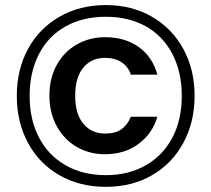

<svg xmlns="http://www.w3.org/2000/svg" viewBox="-20 -724 829 753"><path d="M45.9 -348.1Q45.9 -451.2 89.8 -532Q133.8 -612.8 213.4 -658.4Q293 -704.1 395 -704.1Q497.1 -704.1 575.9 -658.4Q654.8 -612.8 699 -532Q743.2 -451.2 743.2 -348.1Q743.2 -245.1 699 -163.6Q654.8 -82 575.9 -36.6Q497.1 8.8 395 8.8Q293 8.8 213.4 -36.6Q133.8 -82 89.8 -163.6Q45.9 -245.1 45.9 -348.1ZM96.2 -348.1Q96.2 -255.4 132.6 -185.3Q168.9 -115.2 236.6 -76.2Q304.2 -37.1 395 -37.1Q484.9 -37.1 552.5 -76.2Q620.1 -115.2 656.5 -185.1Q692.9 -254.9 692.9 -348.1Q692.9 -440.9 656.5 -511.5Q620.1 -582 553 -620.1Q485.8 -658.2 395 -658.2Q304.2 -658.2 236.6 -620.1Q168.9 -582 132.6 -511.5Q96.2 -440.9 96.2 -348.1ZM173.8 -349.1Q173.8 -281.2 202.9 -228.5Q231.9 -175.8 281.5 -147.5Q331.1 -119.1 392.1 -119.1Q468.3 -119.1 523.2 -159.7Q578.1 -200.2 597.2 -266.1H493.2Q480 -233.9 456.1 -217Q432.1 -200.2 392.1 -200.2Q338.9 -200.2 306.9 -238.5Q274.9 -276.9 274.9 -349.1Q274.9 -420.9 306.9 -459Q338.9 -497.1 392.1 -497.1Q430.2 -497.1 456.5 -480Q482.9 -462.9 493.2 -431.2H597.2Q578.1 -501 524.2 -539.6Q470.2 -578.1 392.1 -578.1Q331.1 -578.1 281 -549.6Q231 -521 202.4 -469Q173.8 -417 173.8 -349.1Z"/></svg>

Font: Poppins Medium
Style: Regular
Weight: 500
Designer: Ninad Kale (Devanagari), Jonny Pinhorn (Latin)
Foundry: Indian Type Foundry
Version: 4.004